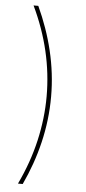

<svg xmlns="http://www.w3.org/2000/svg" viewBox="-61 -795 436 976"><g transform="rotate(5 157.5 -306.5)"><path d="M93.8 147.7H69.6Q123.9 33.7 150 -80.4Q176.1 -194.6 176.1 -306.8Q176.1 -538.7 69.6 -761.4H93.8Q118.3 -708.5 137.8 -653.2Q157.3 -598 171 -540.8Q184.7 -483.7 191.8 -425.1Q198.9 -366.5 198.9 -306.8Q198.9 -246.8 191.8 -187.9Q184.7 -128.9 171 -71.7Q157.3 -14.6 137.8 40.5Q118.3 95.5 93.8 147.7Z"/></g></svg>

Font: Linik Sans Thin
Style: Regular
Weight: 100
Designer: Fonts by Rasmus Andersson / Changes by Cristiano Sobral with parts from Marc Monis
Foundry: rsms
Version: Version 3.020; ttfautohint (v1.6)